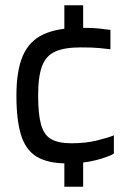

<svg xmlns="http://www.w3.org/2000/svg" viewBox="-20 -683 483 725"><path d="M294 -547H223V-663H294ZM294 22H223V-102H294ZM410 -103Q391 -91 343.5 -78.5Q296 -66 232 -66Q162 -66 120 -90.5Q78 -115 60 -171.5Q42 -228 42 -322Q42 -417 66.5 -473Q91 -529 144.5 -553.5Q198 -578 284 -578Q332 -578 356.5 -575Q381 -572 397 -570V-497Q379 -499 355 -501.5Q331 -504 284 -504Q224 -504 189 -488.5Q154 -473 139 -434Q124 -395 124 -322Q124 -252 135 -212.5Q146 -173 173.5 -157.5Q201 -142 250 -142Q304 -142 348 -153Q392 -164 410 -172Z"/></svg>

Font: Blinker
Style: Regular
Weight: 400
Designer: Juergen Huber
Foundry: supertype
Version: 1.017